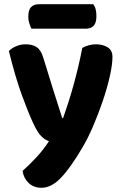

<svg xmlns="http://www.w3.org/2000/svg" viewBox="-20 -701 579 910"><path d="M136 -120Q113 -170 83.5 -250.5Q54 -331 22 -459Q34 -472 55.5 -481.5Q77 -491 102 -491Q134 -491 154 -477.5Q174 -464 185 -428Q207 -355 229.5 -284Q252 -213 275 -141H279Q291 -175 304 -215.5Q317 -256 329 -299.5Q341 -343 351.5 -387.5Q362 -432 370 -474Q401 -491 435 -491Q467 -491 490 -477Q513 -463 513 -431Q513 -395 500.5 -339.5Q488 -284 467.5 -223.5Q447 -163 421.5 -103.5Q396 -44 369 1Q313 96 268 142.5Q223 189 177 189Q140 189 116 166.5Q92 144 87 109Q119 81 153.5 43.5Q188 6 212 -32Q195 -37 176.5 -54.5Q158 -72 136 -120ZM129 -565Q124 -575 119 -590Q114 -605 114 -621Q114 -654 127.5 -667.5Q141 -681 164 -681H422Q430 -671 433.5 -656.5Q437 -642 437 -625Q437 -592 423.5 -578.5Q410 -565 387 -565Z"/></svg>

Font: Baloo Thambi 2
Style: Bold
Weight: 700
Designer: Aadarsh Rajan and Ek Type
Foundry: Ek Type
Version: Version 1.640;hotconv 1.0.111;makeotfexe 2.5.65597; ttfautoh